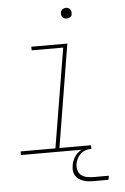

<svg xmlns="http://www.w3.org/2000/svg" viewBox="-58 -749 617 951"><g transform="rotate(-5 250.0 -273.5)"><path d="M21 0V-18H194L276 -512H119V-530H298L214 -18H371V0ZM306 -654Q300 -654 294 -656Q288 -658 284.5 -663Q281 -668 280 -674Q279 -680 280 -686Q281 -691 283.5 -695Q286 -699 289.5 -701.5Q293 -704 297.5 -705.5Q302 -707 306 -707Q313 -707 318.5 -704.5Q324 -702 327.5 -697Q331 -692 332 -686Q333 -680 332 -674Q332 -669 329.5 -665Q327 -661 323 -658.5Q319 -656 315 -655Q311 -654 306 -654ZM367 160Q354 160 341 158.5Q328 157 316 152.5Q304 148 294 141Q284 134 278 123.5Q272 113 270.5 100Q269 87 272 73Q274 57 282.5 40.5Q291 24 305 12Q319 0 336 -5Q353 -10 370 -10L369 0Q355 0 341.5 4.5Q328 9 317 19Q306 29 300 42Q294 55 291 68Q289 85 293.5 100.5Q298 116 310 125Q322 134 338 137Q354 140 371 140H446L442 160Z"/></g></svg>

Font: Iosevka Curly Slab ThObl
Style: Regular
Weight: 100
Italic angle: -9°
Monospace: yes
Designer: Belleve Invis
Foundry: Belleve Invis
Version: Version 11.0.0; ttfautohint (v1.8.3)